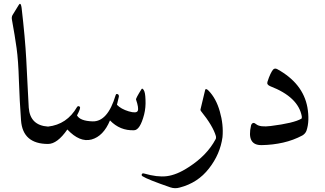

<svg xmlns="http://www.w3.org/2000/svg" viewBox="-20 -746 1686 995"><path d="M77 -720Q81 -727 84 -726Q89 -726 92 -705Q110 -550 116 -440Q121 -336 124.5 -273Q128 -210 129 -188Q136 -96 229 -90Q256 -88 250 -54Q241 0 229 0Q98 0 89 -122Q85 -173 82.5 -224.5Q80 -276 78 -328Q75 -432 66 -496.5Q57 -561 42 -643Q39 -658 45 -668Z M714 -285Q718 -290 725 -279Q733 -267 734 -229Q736 -189 727 -153Q706 -72 675 -71Q602 -68 550 -122Q516 -40 454 -23Q393 -7 329 -75Q277 0 229 0Q219 0 211 -44Q204 -87 229 -90Q327 -101 379 -191Q382 -196 386 -196Q391 -196 394 -192Q399 -185 379 -148Q395 -119 460 -117Q538 -115 579 -252Q581 -259 585 -259Q591 -259 594 -255Q597 -250 596 -245L586 -203Q607 -181 647 -169Q688 -157 694 -172Q700 -186 685 -230Q683 -236 714 -285Z M1043 -279Q1044 -283 1046 -284Q1051 -286 1061 -276Q1100 -236 1119 -169Q1139 -100 1133 -35Q1121 53 1063 127Q1005 202 911 226Q887 233 863 225Q805 205 768.5 190.5Q732 176 718 167Q714 164 714 161Q714 157 717 154Q720 151 726 153Q761 163 790 166.5Q819 170 844 167Q869 164 897.5 152.5Q926 141 958 120Q1053 59 1097 -24Q1101 -30 1099 -40Q1084 -93 1021 -171Q1018 -176 1019 -179Z M1366 -322Q1374 -347 1381.5 -362.5Q1389 -378 1395 -385Q1404 -395 1418 -387Q1550 -314 1573 -190Q1579 -156 1578 -125Q1577 -94 1568 -68Q1562 -53 1547 -44Q1500 -19 1447 -7Q1394 5 1337 6Q1257 8 1281 -96Q1284 -107 1293 -109Q1300 -109 1308 -102Q1328 -86 1383 -93Q1503 -108 1542 -131Q1545 -133 1544 -143Q1526 -243 1381 -299Q1361 -307 1366 -322Z"/></svg>

Font: Amiri
Style: Regular
Weight: 400
Designer: Khaled Hosny
Version: Version 0.114